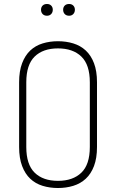

<svg xmlns="http://www.w3.org/2000/svg" viewBox="-20 -938 583 964"><path d="M271 6Q230 6 194 -5Q158 -16 132 -40.5Q106 -65 91 -104.5Q76 -144 76 -200V-525Q76 -581 91 -620.5Q106 -660 132 -684.5Q158 -709 194 -720Q230 -731 271 -731Q312 -731 348 -720Q384 -709 410.5 -684.5Q437 -660 452 -620.5Q467 -581 467 -525V-200Q467 -144 452 -104.5Q437 -65 410.5 -40.5Q384 -16 348 -5Q312 6 271 6ZM431 -525Q431 -613 388.5 -654Q346 -695 271 -695Q196 -695 154 -654Q112 -613 112 -525V-200Q112 -112 154 -71Q196 -30 271 -30Q346 -30 388.5 -71Q431 -112 431 -200ZM216 -918Q229 -918 237 -910Q245 -902 245 -889Q245 -876 237 -867.5Q229 -859 216 -859Q202 -859 194 -867.5Q186 -876 186 -889Q186 -902 194 -910Q202 -918 216 -918ZM327 -918Q340 -918 348 -910Q356 -902 356 -889Q356 -876 348 -867.5Q340 -859 327 -859Q313 -859 305 -867.5Q297 -876 297 -889Q297 -902 305 -910Q313 -918 327 -918Z"/></svg>

Font: AkaAcidDosis
Style: ExtraLight
Weight: 250
Designer: Edgar Tolentino, Pablo Impallari, Igino Marini, Aka-Acid
Foundry: Edgar Tolentino, Pablo Impallari, Igino Marini, Aka-Acid
Version: Version 1.007